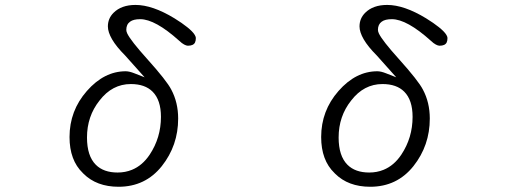

<svg xmlns="http://www.w3.org/2000/svg" viewBox="-20 -731 2040 763"><path d="M375.5 -331.5Q425.8 -397 500 -397Q556.2 -397 586.4 -366.7Q619.6 -333.5 619.6 -266.6Q619.6 -183.6 574.7 -116.2Q545.9 -73.2 504.4 -56.2Q478 -45.4 447.3 -45.4Q391.6 -45.4 360.8 -76.2Q325.7 -111.3 325.7 -184.6Q325.7 -269 375.5 -331.5ZM688 -259.8Q688 -323.7 660.6 -375Q642.6 -410.2 564.5 -497.1Q499.5 -569.3 485.8 -597.7Q481.9 -606 481.9 -612.3Q481.9 -634.3 497.1 -645Q510.3 -654.8 537.1 -654.8Q596.7 -654.8 692.4 -568.8Q703.1 -558.6 711.9 -554Q720.7 -549.3 726.6 -549.3Q748.5 -549.3 754.9 -562Q758.3 -568.8 758.3 -580.1Q758.3 -584.5 754.2 -591.8Q750 -599.1 741.9 -607.2Q733.9 -615.2 724.1 -623Q704.1 -639.2 673.3 -658.2Q585.9 -711.4 518.6 -711.4Q462.4 -711.4 431.2 -680.2Q408.7 -657.7 408.7 -626Q408.7 -603.5 425.5 -574.5Q442.4 -545.4 477.1 -510.7L554.7 -423.8L514.6 -439.5Q494.1 -447.8 479.5 -447.8Q394 -447.8 325.2 -369.4Q256.3 -291 256.3 -186.5Q256.3 -94.2 309.1 -43.5L311.5 -41Q363.8 11.2 451.2 11.2Q557.6 11.2 623 -70.8Q688 -152.8 688 -259.8Z M1375.5 -331.5Q1425.8 -397 1500 -397Q1556.2 -397 1586.4 -366.7Q1619.6 -333.5 1619.6 -266.6Q1619.6 -183.6 1574.7 -116.2Q1545.9 -73.2 1504.4 -56.2Q1478 -45.4 1447.3 -45.4Q1391.6 -45.4 1360.8 -76.2Q1325.7 -111.3 1325.7 -184.6Q1325.7 -269 1375.5 -331.5ZM1688 -259.8Q1688 -323.7 1660.6 -375Q1642.6 -410.2 1564.5 -497.1Q1499.5 -569.3 1485.8 -597.7Q1481.9 -606 1481.9 -612.3Q1481.9 -634.3 1497.1 -645Q1510.3 -654.8 1537.1 -654.8Q1596.7 -654.8 1692.4 -568.8Q1703.1 -558.6 1711.9 -554Q1720.7 -549.3 1726.6 -549.3Q1748.5 -549.3 1754.9 -562Q1758.3 -568.8 1758.3 -580.1Q1758.3 -584.5 1754.2 -591.8Q1750 -599.1 1741.9 -607.2Q1733.9 -615.2 1724.1 -623Q1704.1 -639.2 1673.3 -658.2Q1585.9 -711.4 1518.6 -711.4Q1462.4 -711.4 1431.2 -680.2Q1408.7 -657.7 1408.7 -626Q1408.7 -603.5 1425.5 -574.5Q1442.4 -545.4 1477.1 -510.7L1554.7 -423.8L1514.6 -439.5Q1494.1 -447.8 1479.5 -447.8Q1394 -447.8 1325.2 -369.4Q1256.3 -291 1256.3 -186.5Q1256.3 -94.2 1309.1 -43.5L1311.5 -41Q1363.8 11.2 1451.2 11.2Q1557.6 11.2 1623 -70.8Q1688 -152.8 1688 -259.8Z"/></svg>

Font: YuPearl-ExtraLight
Style: ExtraLight
Weight: 200
Designer: Max Yao
Foundry: Max-Everyday
Version: Version 1.011; ttfautohint (v1.8.3)